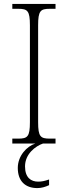

<svg xmlns="http://www.w3.org/2000/svg" viewBox="-20 -734 348 982"><path d="M43 0H161C117 14 71 63 71 125C71 192 109 228 171 228C192 228 212 222 231 213V184C207 192 194 195 175 195C139 195 108 175 108 117C108 53 162 13 200 0H264V-25H235C187 -25 175 -35 175 -109V-605C175 -679 187 -689 235 -689H264V-714H43V-689H73C121 -689 133 -679 133 -605V-109C133 -35 121 -25 73 -25H43Z"/></svg>

Font: Noto Serif Hebrew SemiCondensed ExtraLight
Style: Regular
Weight: 200
Width: 4
Designer: Monotype Design Team
Foundry: Monotype Imaging Inc.
Version: Version 2.004